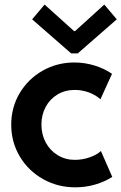

<svg xmlns="http://www.w3.org/2000/svg" viewBox="-20 -800 522 826"><path d="M28.3 -263.7Q28.3 -338.4 64.9 -399.7Q101.6 -460.9 163.8 -496.1Q226.1 -531.2 299.8 -531.2Q343.8 -531.2 386.2 -518.3Q428.7 -505.4 461.9 -482.4L412.1 -373Q390.6 -392.1 361.8 -402.6Q333 -413.1 301.8 -413.1Q259.8 -413.1 227.1 -393.3Q194.3 -373.5 176.3 -339.6Q158.2 -305.7 158.2 -263.7Q158.2 -221.7 176.8 -187Q195.3 -152.3 228.3 -132.3Q261.2 -112.3 301.8 -112.3Q335 -112.3 366.2 -123.3Q397.5 -134.3 414.1 -150.4L462.9 -39.1Q432.6 -19 391.1 -6.6Q349.6 5.9 303.7 5.9Q228 5.9 164.8 -29.8Q101.6 -65.4 64.9 -127.2Q28.3 -189 28.3 -263.7ZM298.8 -666H302.7L428.7 -780.3L482.4 -716.8L314.5 -570.3H286.1L118.2 -716.8L171.9 -780.3Z"/></svg>

Font: Reddit Sans Vanilla
Style: Bold
Weight: 700
Designer: Stephen Hutchings
Foundry: Reddit
Version: Version 1.013